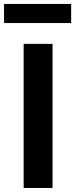

<svg xmlns="http://www.w3.org/2000/svg" viewBox="-37 -930 372 950"><path d="M80 0V-713H223V0ZM-17 -816V-910.5H315V-816Z"/></svg>

Font: Heraclito SemiBold
Style: Regular
Weight: 600
Designer: Kostas Bartsokas (font) & Cristiano Sobral (main changes)
Foundry: Kostas Bartsokas (font) & Cristiano Sobral (main changes)
Version: Version 1.00;July 8, 2020;FontCreator 13.0.0.2655 64-bit